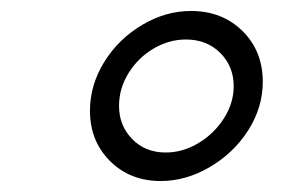

<svg xmlns="http://www.w3.org/2000/svg" viewBox="-20 -793 521 350"><path d="M144 -591Q144 -638 170 -680Q196 -722 239 -747.5Q282 -773 328 -773Q385 -773 422 -736.5Q459 -700 459 -644Q459 -597 432.5 -555.5Q406 -514 362.5 -488.5Q319 -463 273 -463Q217 -463 180.5 -499.5Q144 -536 144 -591ZM406 -636Q406 -672 381.5 -696.5Q357 -721 319 -721Q288 -721 260 -704.5Q232 -688 214.5 -660Q197 -632 197 -600Q197 -564 221 -539.5Q245 -515 282 -515Q313 -515 341.5 -532Q370 -549 388 -577Q406 -605 406 -636Z"/></svg>

Font: Open Sauce One Light Italic
Style: Regular
Weight: 300
Italic angle: -10°
Designer: Alfredo Marco Pradil
Foundry: Creative Sauce Fz LLC
Version: Version 1.477